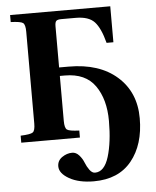

<svg xmlns="http://www.w3.org/2000/svg" viewBox="-61 -743 842 1037"><g transform="rotate(-5 360.0 -225.0)"><path d="M33 0V-38Q87 -40 99.5 -49.5Q112 -59 112 -97V-595Q112 -633 99.5 -642.5Q87 -652 33 -654V-692H576V-497H539Q518 -578 486.5 -612Q455 -646 385 -646H307Q286 -646 279 -639Q272 -632 272 -610V-387H324Q490 -387 586 -302Q682 -217 682 -76Q682 67 611 154.5Q540 242 406 242Q325 242 273 212.5Q221 183 221 145Q221 114 247 96Q273 78 302 78Q323 78 339.5 96.5Q356 115 364.5 137Q373 159 386.5 177.5Q400 196 416 196Q467 196 491 117.5Q515 39 515 -76Q515 -193 463 -267Q411 -341 299 -341H272V-97Q272 -59 284.5 -49.5Q297 -40 351 -38V0Z"/></g></svg>

Font: Heuristica
Style: Bold
Weight: 700
Version: Version 1.0.2